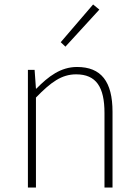

<svg xmlns="http://www.w3.org/2000/svg" viewBox="-20 -840 620 860"><path d="M105 0H141V-403C208 -472 256 -507 321 -507C411 -507 448 -450 448 -334V0H484V-339C484 -475 433 -540 325 -540C252 -540 197 -498 143 -443H141L135 -527H105ZM273 -631 425 -797 397 -820 252 -651Z"/></svg>

Font: Noto Sans JP Thin
Style: Regular
Weight: 100
Designer: Ryoko NISHIZUKA 西塚涼子 (kana, bopomofo & ideographs); Paul D. Hunt (Latin, Greek & Cyrillic); Sandoll Communications 산돌커뮤니
Foundry: Adobe
Version: Version 2.004;hotconv 1.0.118;makeotfexe 2.5.65603